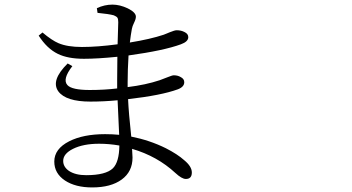

<svg xmlns="http://www.w3.org/2000/svg" viewBox="-20 -779 1540 841"><path d="M383.8 42Q310.5 42 264.6 11.7Q217.8 -19.5 217.8 -71.3Q217.8 -127 283.2 -160.2Q344.7 -191.4 440.4 -191.4Q472.7 -191.4 502 -188.5Q502 -195.3 501 -210Q497.1 -291 495.1 -339.8Q435.5 -334 376 -334Q268.6 -334 235.4 -378.9Q201.2 -426.8 276.4 -501L296.9 -489.3Q252 -431.6 275.4 -406.2Q294.9 -384.8 373 -384.8Q437.5 -384.8 493.2 -391.6V-430.7Q493.2 -497.1 494.1 -530.3Q406.2 -521.5 347.7 -521.5Q277.3 -521.5 233.4 -543Q185.5 -566.4 149.4 -623L166 -636.7Q208 -601.6 236.3 -589.8Q275.4 -573.2 338.9 -573.2Q406.2 -573.2 495.1 -585Q498 -660.2 498 -681.6Q498 -696.3 494.1 -701.7Q490.2 -707 478.5 -711.9Q457 -717.8 407.2 -722.7L404.3 -743.2Q437.5 -758.8 472.7 -758.8Q504.9 -758.8 540 -742.2Q575.2 -724.6 575.2 -706.1Q575.2 -695.3 567.4 -679.7Q559.6 -664.1 557.6 -652.3Q552.7 -626 548.8 -592.8Q638.7 -607.4 697.3 -627Q708 -630.9 723.6 -637.7Q745.1 -646.5 753.9 -646.5Q773.4 -646.5 788.1 -638.7Q804.7 -630.9 804.7 -616.2Q804.7 -596.7 772.5 -585Q698.2 -557.6 543 -536.1Q539.1 -471.7 539.1 -418.9V-397.5Q618.2 -407.2 679.7 -427.7Q693.4 -432.6 712.9 -440.4Q734.4 -449.2 741.2 -449.2Q758.8 -449.2 771.5 -441.4Q787.1 -433.6 787.1 -418.9Q787.1 -398.4 758.8 -387.7Q686.5 -361.3 541 -344.7Q543.9 -282.2 554.7 -182.6V-180.7Q634.8 -165 706.1 -129.9Q757.8 -103.5 787.1 -77.1Q820.3 -49.8 820.3 -23.4Q820.3 4.9 793.9 4.9Q776.4 4.9 748 -21.5Q668.9 -94.7 558.6 -127V-125Q560.5 -100.6 560.5 -88.9Q560.5 -27.3 513.2 7.3Q465.8 42 383.8 42ZM357.4 -11.7Q443.4 -11.7 474.6 -42Q502 -69.3 502.9 -141.6Q458 -149.4 414.1 -149.4Q344.7 -149.4 299.8 -127Q256.8 -105.5 256.8 -74.2Q256.8 -47.9 282.2 -30.3Q310.5 -11.7 357.4 -11.7Z"/></svg>

Font: Bpmf GenYo Min R
Style: R
Weight: 400
Foundry: But Ko
Version: Version 1.320